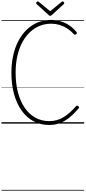

<svg xmlns="http://www.w3.org/2000/svg" viewBox="-20 -1732 1199 2690"><path d="M670 19Q549 19 451.5 -32.5Q354 -84 284.5 -180.5Q215 -277 177.5 -411.5Q140 -546 140 -713Q140 -827 159 -925.5Q178 -1024 213 -1106Q248 -1188 297.5 -1252.5Q347 -1317 409 -1362Q471 -1407 544 -1430Q617 -1453 698 -1453Q763 -1453 828 -1434Q893 -1415 950 -1377Q1007 -1339 1051 -1284Q1059 -1275 1057.5 -1268.5Q1056 -1262 1047 -1253Q1037 -1245 1029.5 -1245Q1022 -1245 1013 -1255Q967 -1305 915.5 -1337Q864 -1369 809.5 -1384.5Q755 -1400 697 -1400Q626 -1400 561 -1378.5Q496 -1357 440.5 -1315.5Q385 -1274 340 -1214Q295 -1154 263.5 -1077.5Q232 -1001 215.5 -909.5Q199 -818 199 -713Q199 -560 232 -435.5Q265 -311 327 -221Q389 -131 476 -83Q563 -35 670 -35Q728 -35 779 -50Q830 -65 875 -93Q920 -121 961.5 -159Q1003 -197 1043 -242Q1051 -252 1059 -252Q1067 -252 1078 -243Q1087 -235 1088 -228.5Q1089 -222 1081 -213Q1016 -136 952 -84.5Q888 -33 819 -7Q750 19 670 19ZM858 -1712Q865 -1712 872.5 -1704.5Q880 -1697 880 -1688Q880 -1686 879 -1683Q878 -1680 875 -1676L709 -1524Q703 -1518 698 -1514.5Q693 -1511 683 -1511Q674 -1511 669 -1514.5Q664 -1518 659 -1524L492 -1676Q489 -1680 488 -1683.5Q487 -1687 487 -1689Q487 -1698 494.5 -1705Q502 -1712 510 -1712Q514 -1712 517.5 -1709.5Q521 -1707 526 -1704L683 -1575L841 -1704Q845 -1707 849 -1709.5Q853 -1712 858 -1712ZM0 928H1159V938H0ZM0 -20H1159V0H0ZM0 -505H1159V-500H0ZM0 -1448H1159V-1438H0Z"/></svg>

Font: Playwrite ID Guides
Style: Regular
Weight: 400
Designer: Veronika Burian, José Scaglione
Foundry: TypeTogether
Version: Version 1.003